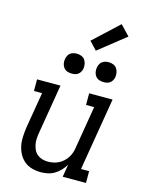

<svg xmlns="http://www.w3.org/2000/svg" viewBox="-143 -1071 886 1164"><g transform="rotate(15 300.0 -489.0)"><path d="M230 8Q201 8 174 0.5Q147 -7 126.5 -24Q106 -41 93 -65Q80 -89 74.5 -116Q69 -143 70.5 -172Q72 -201 76 -230L114 -457H63V-530H210L158 -218Q155 -199 154 -181Q153 -163 156.5 -145.5Q160 -128 167.5 -112.5Q175 -97 188.5 -86Q202 -75 219 -70Q236 -65 255 -65Q272 -65 289 -68.5Q306 -72 322 -80Q338 -88 351.5 -100.5Q365 -113 374.5 -128Q384 -143 389.5 -159.5Q395 -176 397 -193L441 -457H390V-530H537L461 -74H512V0H366L379 -79Q367 -59 351 -42Q335 -25 315 -13Q295 -1 273 3.5Q251 8 230 8ZM456 -618Q441 -618 427.5 -623Q414 -628 405.5 -639.5Q397 -651 394.5 -665.5Q392 -680 395 -695Q397 -705 402 -715Q407 -725 416 -731.5Q425 -738 435.5 -740.5Q446 -743 456 -743Q471 -743 485 -737.5Q499 -732 507 -720.5Q515 -709 517.5 -694.5Q520 -680 518 -665Q516 -655 510.5 -645Q505 -635 496 -628.5Q487 -622 476.5 -620Q466 -618 456 -618ZM256 -618Q241 -618 227.5 -623Q214 -628 205.5 -639.5Q197 -651 194.5 -665.5Q192 -680 195 -695Q197 -705 202 -715Q207 -725 216 -731.5Q225 -738 235.5 -740.5Q246 -743 256 -743Q271 -743 285 -737.5Q299 -732 307 -720.5Q315 -709 317.5 -694.5Q320 -680 318 -665Q316 -655 310.5 -645Q305 -635 296 -628.5Q287 -622 276.5 -620Q266 -618 256 -618ZM362 -790 315 -840 472 -986 531 -924Z"/></g></svg>

Font: Iosevka Curly Slab ExObl
Style: Regular
Weight: 400
Width: 7
Italic angle: -9°
Monospace: yes
Designer: Belleve Invis
Foundry: Belleve Invis
Version: Version 11.1.0; ttfautohint (v1.8.3)